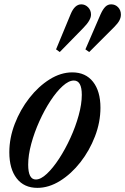

<svg xmlns="http://www.w3.org/2000/svg" viewBox="-20 -876 590 906"><path d="M156.5 10.5Q93.5 10.5 58.8 -34.2Q24 -79 24 -157.5Q24 -225 49.8 -291.8Q75.5 -358.5 118.5 -413.5Q161.5 -468.5 214.2 -501.5Q267 -534.5 321 -534.5Q384 -534.5 419 -490Q454 -445.5 454 -367.5Q454 -299.5 428.2 -232.5Q402.5 -165.5 359.5 -110.5Q316.5 -55.5 263.5 -22.5Q210.5 10.5 156.5 10.5ZM149 -29Q172.5 -29 201.2 -56Q230 -83 259 -127.5Q288 -172 312.2 -225Q336.5 -278 351.2 -331.5Q366 -385 366 -428.5Q366 -496 328.5 -496Q304.5 -496 275.5 -469.8Q246.5 -443.5 218 -400Q189.5 -356.5 165.8 -303.8Q142 -251 127.5 -197.5Q113 -144 113 -99Q113 -29 149 -29ZM401 -630.5 383 -643 455 -809.5Q465.5 -832.5 477 -844Q488.5 -855.5 504.5 -855.5Q524 -855.5 537.2 -841.8Q550.5 -828 550.5 -807Q550.5 -793 543.2 -779.2Q536 -765.5 518.5 -748ZM262 -630.5 244.5 -643 313.5 -809.5Q332.5 -855.5 363.5 -855.5Q382 -855.5 395.8 -841.5Q409.5 -827.5 409.5 -807Q409.5 -781 373.5 -744.5Z"/></svg>

Font: Libre Caslon Condensed Medium Italic
Style: Regular
Weight: 500
Italic angle: -22.583°
Designer: Pablo Impallari, Rodrigo Fuenzalida, Katja Schimmel, Ertekin Erdin
Foundry: Pablo Impallari, Rodrigo Fuenzalida
Version: Version 2.000; ttfautohint (v1.8.4.7-5d5b);gftools[0.9.33]